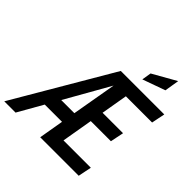

<svg xmlns="http://www.w3.org/2000/svg" viewBox="-288 -1110 1294 1294"><g transform="rotate(45 359.5 -462.5)"><path d="M-53 0 357.5 -700H772L752.5 -603.5H502.5L470 -414H665L645.5 -318H453.5L415.5 -96H676L656.5 0H289.5L320 -177.5H155.5L54.5 0ZM212.5 -277.5H337.5L393 -596ZM500.5 -762.5 511.5 -830 679.5 -925 662.5 -820.5Z"/></g></svg>

Font: Cabin Condensed Medium
Style: Italic
Weight: 500
Width: 3
Italic angle: -10°
Designer: Pablo Impallari
Foundry: Pablo Impallari. http://www.impallari.com Igino Marini. http://www.ikern.com
Version: Version 3.001; ttfautohint (v1.8.3)